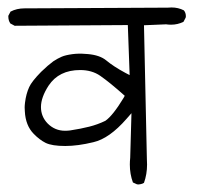

<svg xmlns="http://www.w3.org/2000/svg" viewBox="-20 -566 540 517"><path d="M348.6 -69.8Q350.6 -69.3 352.1 -69.3Q353.5 -69.3 355.2 -69.6Q356.9 -69.8 359.4 -70.3Q364.3 -71.3 367.7 -73.7Q376 -96.7 376 -123Q376 -126 375.5 -137.7L367.7 -498L427.2 -500.5Q434.1 -499.5 440.4 -499.5Q458.5 -499.5 474.1 -507.3L480 -518.6Q480.5 -520.5 480.5 -522Q480.5 -531.7 475.1 -538.1Q460 -545.9 441.9 -545.9Q437.5 -545.9 432.1 -545.4L50.8 -543.5H50.3Q48.3 -543.5 46.4 -543.5Q24.9 -543.5 8.3 -534.7L2.4 -523.4Q2.4 -522.9 2.4 -522Q2.4 -510.7 7.8 -502.9L19.5 -496.6L324.2 -498.5L329.1 -363.8L317.9 -369.6Q286.1 -386.7 266.1 -403.3Q249 -417.5 216.8 -420.4Q206.5 -421.4 201.4 -421.4Q196.3 -421.4 190.4 -421.4Q184.6 -421.4 175 -420.2Q165.5 -418.9 158.4 -417.2Q151.4 -415.5 146.2 -413.3Q141.1 -411.1 135.3 -408Q129.4 -404.8 123.5 -400.9Q109.4 -390.6 90.8 -372.6Q65.4 -346.7 58.6 -331.5Q50.3 -313.5 47.4 -290Q46.4 -282.2 46.4 -276.6Q46.4 -271 46.9 -266.1Q48.8 -228 70.8 -205.6Q86.4 -189.5 103 -181.2Q120.1 -172.9 155.8 -172.9Q189.5 -172.9 231.4 -183.1Q274.4 -192.9 320.8 -246.1L334 -261.2L330.6 -141.1Q329.6 -131.8 329.6 -123Q329.6 -97.2 337.9 -74.7ZM168.9 -214.8Q162.6 -213.9 155.3 -213.9Q127.9 -213.9 108.4 -233.4Q90.3 -252 90.3 -277.8Q90.3 -303.7 110.8 -335.4Q138.7 -377.4 195.8 -377.4Q227.5 -377.4 250 -361.8Q275.9 -343.8 315.9 -308.1L313 -302.7Q283.7 -254.4 263.7 -240.7Q242.7 -230.5 220.2 -224.9Q197.8 -219.2 168.9 -214.8Z"/></svg>

Font: Bakudai
Style: ExtraLight
Weight: 200
Version: Version 1.48